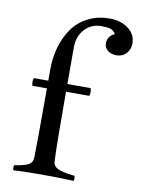

<svg xmlns="http://www.w3.org/2000/svg" viewBox="-84 -800 634 861"><g transform="rotate(10 232.5 -369.5)"><path d="M312 2.9Q247.6 0 161.1 0Q101.6 0 37.1 2.9Q35.2 -4.9 35.2 -7.8Q35.2 -10.3 37.1 -20Q53.2 -22 63.2 -24.2Q73.2 -26.4 88.6 -31.2Q104 -36.1 111.8 -45.2Q119.6 -54.2 120.1 -66.9Q122.1 -115.2 122.1 -384.8H56.2Q53.2 -392.6 53.2 -401.9Q53.2 -412.6 56.2 -419.9H122.1V-471.2Q122.1 -524.9 136 -573Q149.9 -621.1 176.5 -659.2Q203.1 -697.3 246.8 -719.7Q290.5 -742.2 345.2 -742.2Q396 -742.2 430.4 -716.6Q464.8 -690.9 464.8 -648.9Q464.8 -623 447.8 -604Q430.7 -585 403.8 -585Q377.9 -585 362.5 -597.9Q347.2 -610.8 347.2 -630.9Q347.2 -645 355.7 -658.2Q364.3 -671.4 379.9 -676.8Q370.1 -692.9 356.4 -697.5Q342.8 -702.1 314 -702.1Q269 -702.1 239 -669.9Q209 -637.7 209 -585V-419.9H314.9Q317.9 -412.6 317.9 -401.9Q317.9 -392.6 314.9 -384.8H209Q209 -143.1 212.9 -66.9Q213.4 -54.2 222.7 -45.2Q231.9 -36.1 249.5 -31.2Q267.1 -26.4 279.8 -24.2Q292.5 -22 312 -20Q314 -10.3 314 -6.8Q314 -2.9 312 2.9Z"/></g></svg>

Font: Jacques Francois
Style: Regular
Weight: 400
Designer: Manvel Shmavonyan, Alexei Vanyashin
Foundry: Cyreal (www.cyreal.org)
Version: Version 1.003